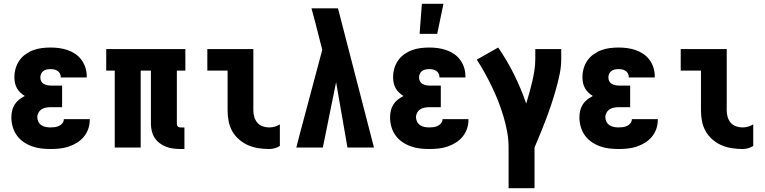

<svg xmlns="http://www.w3.org/2000/svg" viewBox="-20 -779 4040 1014"><path d="M247 8Q222 8 197 5Q172 2 148.5 -6.5Q125 -15 104 -29.5Q83 -44 68.5 -64.5Q54 -85 47 -109.5Q40 -134 40 -159Q40 -177 44 -194.5Q48 -212 57.5 -227Q67 -242 81 -253Q95 -264 111 -272Q98 -280 87 -290.5Q76 -301 69 -314Q62 -327 59 -341.5Q56 -356 56 -371Q56 -395 62.5 -417.5Q69 -440 82 -459Q95 -478 114.5 -492Q134 -506 155.5 -514Q177 -522 200.5 -525Q224 -528 247 -528Q270 -528 292.5 -525Q315 -522 337 -514.5Q359 -507 378 -494Q397 -481 410.5 -462.5Q424 -444 431 -422Q438 -400 438 -377V-370H301V-372Q301 -382 296.5 -390.5Q292 -399 284 -404.5Q276 -410 266.5 -412Q257 -414 247 -414Q237 -414 227 -412Q217 -410 209 -404Q201 -398 197 -389Q193 -380 193 -370Q193 -360 197.5 -350.5Q202 -341 211 -336Q220 -331 230 -329Q240 -327 250 -327H308V-213H250Q237 -213 224.5 -211Q212 -209 201 -202.5Q190 -196 183.5 -184.5Q177 -173 177 -161Q177 -148 182.5 -136.5Q188 -125 198.5 -118Q209 -111 221.5 -108.5Q234 -106 247 -106Q259 -106 270 -107.5Q281 -109 291.5 -114Q302 -119 309.5 -128Q317 -137 317 -149V-150H454V-145Q454 -121 446 -98Q438 -75 422.5 -56.5Q407 -38 386 -25Q365 -12 342 -4.5Q319 3 295 5.5Q271 8 247 8Z M954 8H934Q914 8 894.5 5.5Q875 3 857 -4Q839 -11 823 -23Q807 -35 796.5 -51.5Q786 -68 781.5 -87.5Q777 -107 777 -126V-406H723V0H586V-406H541V-520H959V-406H914V-126Q914 -122 915 -118Q916 -114 919 -111Q922 -108 926 -107Q930 -106 934 -106H954Z M1401 8Q1373 8 1344.5 3.5Q1316 -1 1290.5 -12Q1265 -23 1243 -42Q1221 -61 1207 -85.5Q1193 -110 1187.5 -138.5Q1182 -167 1182 -195V-406H1075V-520H1318V-195Q1318 -178 1323 -161Q1328 -144 1339 -131Q1350 -118 1367 -112Q1384 -106 1401 -106Q1416 -106 1430.5 -110Q1445 -114 1458 -122V-8Q1445 0 1430.5 4Q1416 8 1401 8Z M1545 0 1564 -74 1682 -516 1667 -574Q1657 -615 1646.5 -655Q1636 -695 1625 -735H1765L1955 0H1815L1755 -345L1685 0Z M2247 8Q2222 8 2197 5Q2172 2 2148.5 -6.5Q2125 -15 2104 -29.5Q2083 -44 2068.5 -64.5Q2054 -85 2047 -109.5Q2040 -134 2040 -159Q2040 -177 2044 -194.5Q2048 -212 2057.5 -227Q2067 -242 2081 -253Q2095 -264 2111 -272Q2098 -280 2087 -290.5Q2076 -301 2069 -314Q2062 -327 2059 -341.5Q2056 -356 2056 -371Q2056 -395 2062.5 -417.5Q2069 -440 2082 -459Q2095 -478 2114.5 -492Q2134 -506 2155.5 -514Q2177 -522 2200.5 -525Q2224 -528 2247 -528Q2270 -528 2292.5 -525Q2315 -522 2337 -514.5Q2359 -507 2378 -494Q2397 -481 2410.5 -462.5Q2424 -444 2431 -422Q2438 -400 2438 -377V-370H2301V-372Q2301 -382 2296.5 -390.5Q2292 -399 2284 -404.5Q2276 -410 2266.5 -412Q2257 -414 2247 -414Q2237 -414 2227 -412Q2217 -410 2209 -404Q2201 -398 2197 -389Q2193 -380 2193 -370Q2193 -360 2197.5 -350.5Q2202 -341 2211 -336Q2220 -331 2230 -329Q2240 -327 2250 -327H2308V-213H2250Q2237 -213 2224.5 -211Q2212 -209 2201 -202.5Q2190 -196 2183.5 -184.5Q2177 -173 2177 -161Q2177 -148 2182.5 -136.5Q2188 -125 2198.5 -118Q2209 -111 2221.5 -108.5Q2234 -106 2247 -106Q2259 -106 2270 -107.5Q2281 -109 2291.5 -114Q2302 -119 2309.5 -128Q2317 -137 2317 -149V-150H2454V-145Q2454 -121 2446 -98Q2438 -75 2422.5 -56.5Q2407 -38 2386 -25Q2365 -12 2342 -4.5Q2319 3 2295 5.5Q2271 8 2247 8ZM2196 -600 2208 -759H2322L2289 -600Z M2803 215H2666V0Q2666 -42 2658.5 -83Q2651 -124 2639 -164Q2627 -204 2612 -242.5Q2597 -281 2579 -318.5Q2561 -356 2541 -392.5Q2521 -429 2498 -464L2611 -528Q2658 -460 2695 -385.5Q2732 -311 2759 -232Q2768 -261 2776 -290Q2784 -319 2791 -348.5Q2798 -378 2802.5 -408Q2807 -438 2807 -468V-520H2944V-468Q2944 -427 2935.5 -386.5Q2927 -346 2916 -307Q2905 -268 2892 -229Q2879 -190 2864.5 -151.5Q2850 -113 2834.5 -75.5Q2819 -38 2803 0Z M3247 8Q3222 8 3197 5Q3172 2 3148.5 -6.5Q3125 -15 3104 -29.5Q3083 -44 3068.5 -64.5Q3054 -85 3047 -109.5Q3040 -134 3040 -159Q3040 -177 3044 -194.5Q3048 -212 3057.5 -227Q3067 -242 3081 -253Q3095 -264 3111 -272Q3098 -280 3087 -290.5Q3076 -301 3069 -314Q3062 -327 3059 -341.5Q3056 -356 3056 -371Q3056 -395 3062.5 -417.5Q3069 -440 3082 -459Q3095 -478 3114.5 -492Q3134 -506 3155.5 -514Q3177 -522 3200.5 -525Q3224 -528 3247 -528Q3270 -528 3292.5 -525Q3315 -522 3337 -514.5Q3359 -507 3378 -494Q3397 -481 3410.5 -462.5Q3424 -444 3431 -422Q3438 -400 3438 -377V-370H3301V-372Q3301 -382 3296.5 -390.5Q3292 -399 3284 -404.5Q3276 -410 3266.5 -412Q3257 -414 3247 -414Q3237 -414 3227 -412Q3217 -410 3209 -404Q3201 -398 3197 -389Q3193 -380 3193 -370Q3193 -360 3197.5 -350.5Q3202 -341 3211 -336Q3220 -331 3230 -329Q3240 -327 3250 -327H3308V-213H3250Q3237 -213 3224.5 -211Q3212 -209 3201 -202.5Q3190 -196 3183.5 -184.5Q3177 -173 3177 -161Q3177 -148 3182.5 -136.5Q3188 -125 3198.5 -118Q3209 -111 3221.5 -108.5Q3234 -106 3247 -106Q3259 -106 3270 -107.5Q3281 -109 3291.5 -114Q3302 -119 3309.5 -128Q3317 -137 3317 -149V-150H3454V-145Q3454 -121 3446 -98Q3438 -75 3422.5 -56.5Q3407 -38 3386 -25Q3365 -12 3342 -4.5Q3319 3 3295 5.5Q3271 8 3247 8Z M3901 8Q3873 8 3844.5 3.5Q3816 -1 3790.5 -12Q3765 -23 3743 -42Q3721 -61 3707 -85.5Q3693 -110 3687.5 -138.5Q3682 -167 3682 -195V-406H3575V-520H3818V-195Q3818 -178 3823 -161Q3828 -144 3839 -131Q3850 -118 3867 -112Q3884 -106 3901 -106Q3916 -106 3930.5 -110Q3945 -114 3958 -122V-8Q3945 0 3930.5 4Q3916 8 3901 8Z"/></svg>

Font: Iosevka Heavy
Style: Regular
Weight: 900
Monospace: yes
Designer: Belleve Invis
Foundry: Belleve Invis
Version: Version 32.5.0; ttfautohint (v1.8.4)